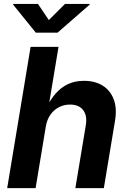

<svg xmlns="http://www.w3.org/2000/svg" viewBox="-20 -969 663 989"><path d="M215.8 -316.1 163.4 0H17L137.6 -727.5H281.4L228.6 -409.6H216.6Q238.8 -455.6 266.9 -487.5Q294.9 -519.3 330.8 -536Q366.7 -552.7 412.2 -552.7Q469 -552.7 508.7 -528.1Q548.4 -503.4 565.8 -457.3Q583.2 -411.3 572.5 -347.2L514.9 0H368.2L421.7 -321.7Q430.4 -373 408.5 -401.7Q386.6 -430.4 340.5 -430.4Q309.8 -430.4 283.6 -416.9Q257.5 -403.3 239.6 -378Q221.7 -352.6 215.8 -316.1ZM175.6 -948.7 231.5 -865.6 314.7 -948.7H442.5L441.7 -945.1L276.6 -800.8H164.4L47.6 -945.1L48.3 -948.7Z"/></svg>

Font: Inter Variable
Style: Italic
Weight: 400
Italic angle: -9.39999°
Designer: Rasmus Andersson
Foundry: rsms
Version: Version 4.001;git-9221beed3